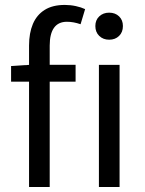

<svg xmlns="http://www.w3.org/2000/svg" viewBox="-20 -744 578 764"><path d="M95.6 0V-562.9Q95.6 -612.5 110.9 -648.7Q126.3 -684.9 157.8 -704.6Q189.2 -724.4 238 -724.4Q260.3 -724.4 281.8 -719.7Q303.3 -715 318.7 -707.7L300.6 -647.6Q272.2 -657.4 246.3 -657.4Q212.2 -657.4 195 -633.5Q177.8 -609.6 177.8 -562.6V0ZM24.1 -419.1V-481.4L100 -486.1H280.8V-419.1ZM373.6 0V-486H455.8V0ZM414.3 -586Q390.6 -586 375 -601Q359.4 -616 359.4 -640.4Q359.4 -664.2 375 -678.9Q390.6 -693.6 414.3 -693.6Q438.6 -693.6 453.8 -678.9Q469.1 -664.2 469.1 -640.4Q469.1 -616 453.8 -601Q438.6 -586 414.3 -586Z"/></svg>

Font: Source Sans 3 VF
Style: Regular
Weight: 200
Designer: Paul D. Hunt
Foundry: Adobe
Version: Version 3.046;hotconv 1.0.118;makeotfexe 2.5.65603